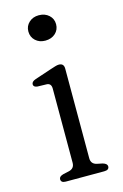

<svg xmlns="http://www.w3.org/2000/svg" viewBox="-108 -736 505 786"><g transform="rotate(-15 144.0 -343.0)"><path d="M139 -579Q114 -579 97.5 -594.2Q81 -609.5 81 -633Q81 -656 97.5 -671.2Q114 -686.5 139 -686.5Q165 -686.5 181.8 -671.2Q198.5 -656 198.5 -633Q198.5 -609.5 181.8 -594.2Q165 -579 139 -579ZM187.5 -447.5V-67.5Q187.5 -43 211.5 -37.5L235.5 -32.5Q254 -27 254 -15.5Q254 0 233 0H70Q50 0 50 -15.5Q50 -27 68 -32L93 -37.5Q117 -43 117 -67.5V-381.5Q117 -403.5 98.5 -405L58.5 -406Q42 -408 42 -419.5Q42 -431.5 60.5 -437.5L129.5 -460.5Q141.5 -464.5 150.5 -467.2Q159.5 -470 166 -470Q187.5 -470 187.5 -447.5Z"/></g></svg>

Font: Fraunces 9pt S050 Light
Style: Regular
Weight: 300
Version: Version 1.000; ttfautohint (v1.8.3)